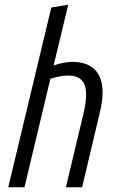

<svg xmlns="http://www.w3.org/2000/svg" viewBox="-20 -796 505 816"><path d="M15 0 198 -764 270 -776 208 -518Q229 -525 249.5 -529Q270 -533 288 -533Q350 -533 383 -500Q416 -467 416 -402Q416 -365 404 -317L329 0H260L334 -310Q346 -360 346 -393Q346 -436 327 -455.5Q308 -475 268 -475Q252 -475 232 -471Q212 -467 194 -461L84 0Z"/></svg>

Font: Ubuntu Sans Condensed
Style: Italic
Weight: 400
Width: 3
Italic angle: -13.5°
Designer: Dalton Maag Ltd
Foundry: Dalton Maag Ltd
Version: Version 1.006; ttfautohint (v1.8.4.7-5d5b)